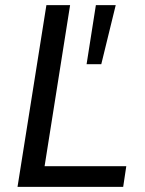

<svg xmlns="http://www.w3.org/2000/svg" viewBox="-20 -725 562 745"><path d="M48 0 160 -705H252L153 -80H470L458 0ZM316 -476 352 -705H429L373 -476Z"/></svg>

Font: Nunito Sans 10pt SemiCondensed Medium
Style: Italic
Weight: 500
Width: 4
Italic angle: -9°
Designer: Vernon Adams
Foundry: Vernon Adams
Version: Version 3.101;gftools[0.9.27]